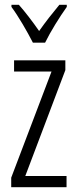

<svg xmlns="http://www.w3.org/2000/svg" viewBox="-20 -785 321 805"><path d="M118 -606H169C192 -653 230 -714 260 -756V-765H229C195 -724 174 -697 144 -655C117 -694 84 -737 59 -765H28V-756C57 -717 94 -653 118 -606ZM259 0V-47H86L254 -491V-532H39V-485H196L27 -40V0Z"/></svg>

Font: Noto Sans Lao ExtraCondensed Light
Style: Regular
Weight: 300
Width: 2
Designer: Monotype Design Team
Foundry: Monotype Imaging Inc.
Version: Version 2.003